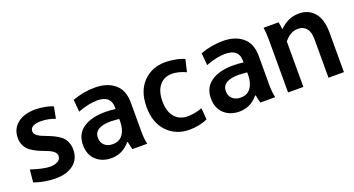

<svg xmlns="http://www.w3.org/2000/svg" viewBox="-40 -945 2557 1388"><g transform="rotate(-20 1238.5 -250.5)"><path d="M168.9 -369.1Q168.9 -352.1 181.9 -339.4Q194.8 -326.7 215.3 -317.6Q235.8 -308.6 260.7 -299.3Q285.6 -290 310.8 -277.6Q335.9 -265.1 356.4 -248.8Q377 -232.4 389.9 -205.6Q402.8 -178.7 402.8 -144Q402.8 -71.8 351.6 -31Q300.3 9.8 212.9 9.8Q173.8 9.8 128.4 2Q83 -5.9 48.8 -19L58.1 -115.2Q154.8 -84 204.1 -84Q241.2 -84 264.2 -97.9Q287.1 -111.8 287.1 -136.2Q287.1 -153.8 274.2 -167.2Q261.2 -180.7 240.7 -189.9Q220.2 -199.2 195.6 -208.3Q170.9 -217.3 146 -229.5Q121.1 -241.7 100.6 -257.6Q80.1 -273.4 67.1 -299.3Q54.2 -325.2 54.2 -358.9Q54.2 -428.2 105 -469Q155.8 -509.8 241.2 -509.8Q278.8 -509.8 318.1 -502.4Q357.4 -495.1 377.9 -483.9L360.8 -395Q308.1 -416 250 -416Q210.9 -416 189.9 -403.6Q168.9 -391.1 168.9 -369.1Z M790.5 -217.8V-237.8Q738.8 -242.2 728.5 -242.2Q598.6 -242.2 598.6 -162.1Q598.6 -126.5 622.1 -104.2Q645.5 -82 685.5 -82Q737.3 -82 763.9 -119.9Q790.5 -157.7 790.5 -217.8ZM790.5 -314V-327.1Q790.5 -418 685.5 -418Q620.6 -418 536.6 -386.2L528.3 -480Q613.3 -511.2 701.7 -511.2Q795.4 -511.2 852.5 -463.6Q909.7 -416 909.7 -320.8V-91.8Q909.7 -42.5 919.4 0H805.7Q794.9 -36.6 791.5 -60.1H786.6Q728.5 9.8 643.6 9.8Q570.8 9.8 525.1 -32.7Q479.5 -75.2 479.5 -148.9Q479.5 -233.9 542.2 -276.9Q605 -319.8 712.4 -319.8Q750 -319.8 790.5 -314Z M1263.2 -85.9Q1316.9 -85.9 1375.5 -106.9L1382.3 -19Q1356.4 -5.9 1318.1 2Q1279.8 9.8 1244.1 9.8Q1140.1 9.8 1072.8 -59.3Q1005.4 -128.4 1005.4 -251Q1005.4 -372.1 1072 -440.9Q1138.7 -509.8 1243.2 -509.8Q1277.8 -509.8 1319.1 -502.2Q1360.4 -494.6 1388.2 -481L1366.2 -387.2Q1309.1 -414.1 1258.3 -414.1Q1198.7 -414.1 1163.1 -371.1Q1127.4 -328.1 1127.4 -250Q1127.4 -171.9 1163.8 -128.9Q1200.2 -85.9 1263.2 -85.9Z M1774.9 -217.8V-237.8Q1723.1 -242.2 1712.9 -242.2Q1583 -242.2 1583 -162.1Q1583 -126.5 1606.4 -104.2Q1629.9 -82 1669.9 -82Q1721.7 -82 1748.3 -119.9Q1774.9 -157.7 1774.9 -217.8ZM1774.9 -314V-327.1Q1774.9 -418 1669.9 -418Q1605 -418 1521 -386.2L1512.7 -480Q1597.7 -511.2 1686 -511.2Q1779.8 -511.2 1836.9 -463.6Q1894 -416 1894 -320.8V-91.8Q1894 -42.5 1903.8 0H1790Q1779.3 -36.6 1775.9 -60.1H1771Q1712.9 9.8 1627.9 9.8Q1555.2 9.8 1509.5 -32.7Q1463.9 -75.2 1463.9 -148.9Q1463.9 -233.9 1526.6 -276.9Q1589.4 -319.8 1696.8 -319.8Q1734.4 -319.8 1774.9 -314Z M2002.9 0V-408.2Q2002.9 -451.7 1996.6 -500H2111.8Q2118.2 -469.7 2119.6 -446.8H2124.5Q2187.5 -509.8 2269.5 -509.8Q2345.2 -509.8 2388.9 -457.8Q2432.6 -405.8 2432.6 -305.2V0H2314V-298.8Q2314 -352.1 2290.8 -380.1Q2267.6 -408.2 2226.6 -408.2Q2166.5 -408.2 2120.6 -349.1V0Z"/></g></svg>

Font: LT Hoop SemBd
Style: Regular
Weight: 600
Designer: Daniel Lyons
Foundry: LyonsType
Version: Version 1.000